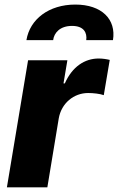

<svg xmlns="http://www.w3.org/2000/svg" viewBox="-20 -804 507 824"><path d="M93.4 -631.7H208.1C212 -663 237.2 -692.8 289.1 -692.8C340.2 -692.8 354.4 -663.4 350.1 -631.7H464.8C479.4 -721.2 416.5 -784.4 303.3 -784.4C189.3 -784.4 108 -721.2 93.4 -631.7ZM9.6 0H183.2L232.2 -296.2C243.6 -361.2 296.9 -404.8 358.3 -404.8C380 -404.8 409.4 -401.6 425.4 -395.6L451 -546.9C436.4 -550.4 419.7 -552.9 403.4 -552.9C343.8 -552.9 290.1 -518.1 258.2 -446H252.5L269.2 -545.5H100.5Z"/></svg>

Font: TID UI Extra Bold
Style: Italic
Weight: 800
Italic angle: -9.39999°
Designer: The TID Project Authors
Foundry: Bakken & Bæck
Version: Version 1.001;hotconv 1.0.109;makeotfexe 2.5.65596